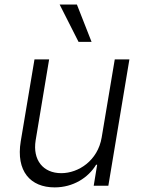

<svg xmlns="http://www.w3.org/2000/svg" viewBox="-20 -802 617 829"><path d="M319.2 -621.1H375.4L312.1 -782.3H237.6ZM419 -208.5C402.3 -108.3 318.5 -54.3 244.7 -54.3C166.2 -54.3 120.4 -110.8 133.9 -196L192.1 -545.5H128.9L69.6 -192.1C48.3 -62.9 111.2 7.1 215.9 7.1C295.8 7.1 360.8 -34.4 394.9 -90.6H399.5L384.6 0H447.8L538.7 -545.5H475.5Z"/></svg>

Font: TID UI Light
Style: Italic
Weight: 300
Italic angle: -9.39999°
Designer: The TID Project Authors
Foundry: Bakken & Bæck
Version: Version 1.001;hotconv 1.0.109;makeotfexe 2.5.65596